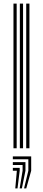

<svg xmlns="http://www.w3.org/2000/svg" viewBox="-20 -820 237 1062"><path d="M125 0V-800H142.8V0ZM54.5 0V-800H72.2V0ZM89.8 0V-800H107.5V0ZM113 222.2 136.8 124.2V60.8H51V45H152.5V124.2L125.2 222.2ZM88.8 222.2 105 124.2V92.5H51V76.8H120.8V124.2L101 222.2ZM64.5 222.2 73.2 124.2H51V108.5H89V124.2L76.8 222.2Z"/></svg>

Font: Big Shoulders Inline Text Medium
Style: Regular
Weight: 500
Designer: Patric King
Foundry: XO Type Co
Version: Version 1.000